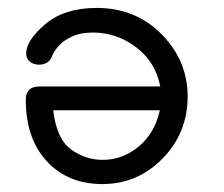

<svg xmlns="http://www.w3.org/2000/svg" viewBox="-20 -459 565 484"><path d="M45 -207Q45 -241 79 -241H384Q372 -303 323 -340Q274 -377 214 -377Q199 -377 185.5 -374.5Q172 -372 162.5 -367.5Q153 -363 144.5 -357.5Q136 -352 130.5 -346Q125 -340 120.5 -334Q116 -328 114 -323.5Q112 -319 110 -315L108 -311Q99 -296 78 -296Q65 -296 55.5 -303.5Q46 -311 46 -324Q46 -357 94 -398Q142 -439 224 -439Q322 -439 387.5 -372.5Q453 -306 453 -216Q453 -124 390 -59.5Q327 5 238 5Q151 5 98 -52.5Q45 -110 45 -207ZM114 -181Q123 -108 159.5 -82Q196 -56 239 -56Q289 -56 329.5 -89.5Q370 -123 383 -181Z"/></svg>

Font: CMU Typewriter Text
Style: Regular
Weight: 500
Monospace: yes
Version: Version 0.7.0